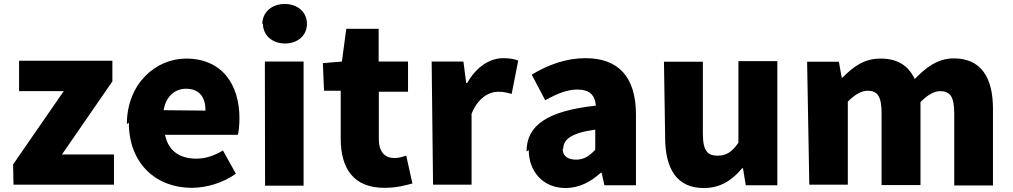

<svg xmlns="http://www.w3.org/2000/svg" viewBox="-20 -880 5100 967"><path d="M48 50H554V-102H292L546 -470V-574H76V-421H301L46 -52Z M629 -262C629 -55 767 66 946 66C1019 66 1104 41 1168 -5L1103 -122C1057 -95 1015 -81 969 -81C889 -81 829 -116 811 -201H1178C1182 -215 1186 -250 1186 -284C1186 -455 1098 -585 917 -585C765 -585 619 -459 619 -255ZM804 -325C817 -399 864 -433 917 -433C988 -433 1015 -386 1015 -323Z M1304 -762C1304 -703 1350 -661 1416 -661C1480 -661 1526 -702 1526 -760C1526 -819 1479 -860 1414 -860C1348 -860 1301 -818 1301 -758ZM1315 55H1509V-570H1314Z M1612 -423H1696V-182C1696 -33 1759 66 1916 66C1979 66 2024 53 2057 44L2026 -96C2010 -91 1988 -84 1968 -84C1921 -84 1888 -111 1888 -180V-418H2035V-570H1887V-735H1724L1702 -570L1606 -562Z M2161 50H2355V-307C2388 -389 2444 -418 2490 -418C2517 -418 2535 -413 2557 -407L2590 -575C2572 -582 2551 -587 2513 -587C2450 -587 2380 -546 2333 -462H2328L2314 -570H2154Z M2643 -124C2643 -19 2713 67 2828 67C2897 67 2955 36 3006 -10H3010L3024 53H3183V-302C3183 -497 3091 -587 2929 -587C2831 -587 2741 -554 2658 -504L2726 -375C2788 -410 2839 -429 2888 -429C2951 -429 2977 -399 2981 -348C2736 -321 2632 -249 2632 -117ZM2817 -132C2817 -176 2856 -211 2978 -227V-126C2949 -95 2922 -76 2882 -76C2841 -76 2814 -93 2814 -129Z M3330 -188C3330 -31 3388 67 3524 67C3609 67 3667 28 3718 -33H3722L3736 53H3895V-572H3699V-161C3666 -114 3638 -96 3594 -96C3544 -96 3520 -120 3520 -206V-569H3324Z M4056 50H4250V-368C4287 -406 4321 -423 4349 -423C4398 -423 4420 -397 4420 -311V52H4616V-366C4653 -404 4687 -421 4715 -421C4764 -421 4786 -395 4786 -309V54H4981V-333C4981 -489 4921 -586 4784 -586C4700 -586 4641 -537 4587 -482C4555 -549 4502 -585 4415 -585C4330 -585 4276 -542 4224 -490H4219L4205 -569H4045Z"/></svg>

Font: GenEiGothic-pro-Heavy
Style: Bold
Weight: 900
Designer: Ryoko NISHIZUKA (kana & ideographs); Paul D. Hunt (Latin, Greek & Cyrillic); Wenlong ZHANG (bopomofo); Sandoll Communica
Foundry: Adobe Systems Incorporated; o_tamon
Version: Version 1.000.140830